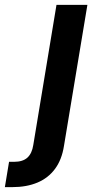

<svg xmlns="http://www.w3.org/2000/svg" viewBox="-121 -561 398 785"><path d="M109.9 -541H236.3L140.6 35.2Q131.8 91.8 104 129.4Q76.2 167 32 185.5Q-12.2 204.1 -71.3 204.1H-101.1L-84 100.6H-63.5Q-27.8 100.6 -9 83.5Q9.8 66.4 15.1 31.7Z"/></svg>

Font: Inter 17pt SemiBold
Style: Italic
Weight: 600
Italic angle: -9.3988°
Version: Version 4.001;git-66647c0bb